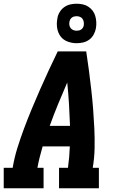

<svg xmlns="http://www.w3.org/2000/svg" viewBox="-21 -1011 641 1031"><path d="M-1 0V-110H47Q56 -164 72.5 -217Q89 -270 108.5 -322Q128 -374 149.5 -426Q171 -478 194 -530Q217 -582 240.5 -633Q264 -684 289 -735H442Q450 -684 456.5 -633Q463 -582 469 -530Q475 -478 479 -426.5Q483 -375 485.5 -322.5Q488 -270 487 -216.5Q486 -163 477 -110H510V0H296V-110H344Q348 -139 350.5 -168Q353 -197 354 -225H208Q200 -197 192.5 -168Q185 -139 180 -110H213V0ZM246 -335H355Q353 -394 349.5 -452Q346 -510 340 -568Q315 -510 291 -452Q267 -394 246 -335ZM390 -779Q365 -779 341.5 -788Q318 -797 304 -816Q290 -835 286 -860Q282 -885 287 -911Q289 -928 298.5 -944.5Q308 -961 323 -972Q338 -983 355.5 -987Q373 -991 390 -991Q407 -991 423.5 -987.5Q440 -984 453.5 -975Q467 -966 476.5 -953.5Q486 -941 490.5 -925.5Q495 -910 496 -893Q497 -876 494 -859Q491 -842 482 -825.5Q473 -809 458 -798Q443 -787 425.5 -783Q408 -779 390 -779ZM390 -846Q397 -846 403.5 -847.5Q410 -849 415.5 -853Q421 -857 424.5 -863Q428 -869 429 -876Q430 -885 428.5 -894Q427 -903 422 -910Q417 -917 408.5 -920.5Q400 -924 390 -924Q384 -924 377.5 -922.5Q371 -921 365.5 -917Q360 -913 356.5 -907Q353 -901 352 -894Q350 -885 351.5 -876Q353 -867 358.5 -860Q364 -853 372.5 -849.5Q381 -846 390 -846Z"/></svg>

Font: Iosevka Curly Slab XBdEx
Style: Italic
Weight: 800
Width: 7
Italic angle: -9°
Monospace: yes
Designer: Belleve Invis
Foundry: Belleve Invis
Version: Version 11.1.0; ttfautohint (v1.8.3)